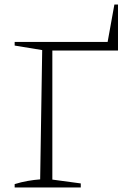

<svg xmlns="http://www.w3.org/2000/svg" viewBox="-20 -831 561 851"><path d="M487 -811H503V-607H212V-35L338 -18V0H45V-15Q74 -24 102.5 -29Q131 -34 158 -36L167 -609L45 -629V-645H457Z"/></svg>

Font: Piazzolla SC ExtraLight
Style: Regular
Weight: 200
Designer: Juan Pablo del Peral
Foundry: Huerta Tipografica
Version: Version 1.330